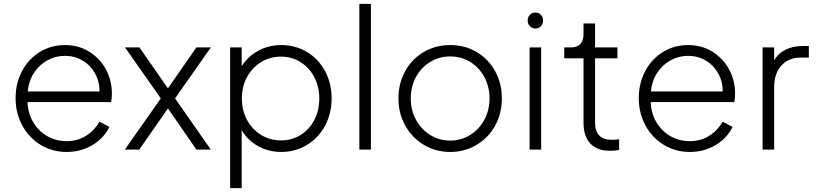

<svg xmlns="http://www.w3.org/2000/svg" viewBox="-20 -777 4236 997"><path d="M61 -267Q61 -345 94.5 -408Q128 -471 186.5 -507Q245 -543 317 -543Q388 -543 443.5 -508.5Q499 -474 530 -416.5Q561 -359 561 -291Q561 -268 557 -247H123Q125 -188 153 -141.5Q181 -95 226.5 -69.5Q272 -44 326 -44Q382 -44 425.5 -71Q469 -98 497 -145L548 -118Q520 -60 460.5 -24Q401 12 326 12Q252 12 191.5 -24.5Q131 -61 96 -125Q61 -189 61 -267ZM497 -302Q497 -354 473 -396.5Q449 -439 408 -463Q367 -487 317 -487Q268 -487 225.5 -463.5Q183 -440 156 -398Q129 -356 124 -302Z M815 -266 629 -531H704L852 -318L1000 -531H1075L889 -266L1075 0H1000L852 -214L703 0H628Z M1175 -531H1235V-433Q1267 -484 1321 -513.5Q1375 -543 1441 -543Q1514 -543 1574 -507Q1634 -471 1668 -407.5Q1702 -344 1702 -266Q1702 -188 1668 -124.5Q1634 -61 1574 -24.5Q1514 12 1441 12Q1375 12 1320.5 -18Q1266 -48 1235 -101V200H1175ZM1439 -48Q1496 -48 1541.5 -76.5Q1587 -105 1612.5 -154.5Q1638 -204 1638 -266Q1638 -327 1612 -376.5Q1586 -426 1540.5 -454.5Q1495 -483 1439 -483Q1382 -483 1335.5 -454.5Q1289 -426 1262.5 -376.5Q1236 -327 1236 -266Q1236 -204 1262.5 -154.5Q1289 -105 1335.5 -76.5Q1382 -48 1439 -48Z M1846 -757H1906V0H1846Z M2049 -266Q2049 -344 2084 -407.5Q2119 -471 2180.5 -507Q2242 -543 2318 -543Q2394 -543 2455 -507Q2516 -471 2551 -407.5Q2586 -344 2586 -266Q2586 -187 2550.5 -123.5Q2515 -60 2453.5 -24Q2392 12 2318 12Q2243 12 2181.5 -24.5Q2120 -61 2084.5 -124.5Q2049 -188 2049 -266ZM2318 -47Q2374 -47 2421 -76Q2468 -105 2495 -155Q2522 -205 2522 -266Q2522 -327 2495 -377Q2468 -427 2421.5 -455.5Q2375 -484 2318 -484Q2261 -484 2214 -455.5Q2167 -427 2140 -377Q2113 -327 2113 -266Q2113 -205 2140 -155Q2167 -105 2214 -76Q2261 -47 2318 -47Z M2730 -531H2790V0H2730ZM2760 -712Q2777 -712 2788.5 -700.5Q2800 -689 2800 -671Q2800 -653 2789 -641Q2778 -629 2760 -629Q2743 -629 2731.5 -641Q2720 -653 2720 -671Q2720 -688 2731.5 -700Q2743 -712 2760 -712Z M3010 -141V-474H2910V-531H2948Q2977 -531 2993.5 -548.5Q3010 -566 3010 -598V-655H3070V-531H3186V-474H3070V-141Q3070 -51 3157 -51Q3180 -51 3195 -54V1Q3176 6 3148 6Q3081 6 3045.5 -31.5Q3010 -69 3010 -141Z M3297 -267Q3297 -345 3330.5 -408Q3364 -471 3422.5 -507Q3481 -543 3553 -543Q3624 -543 3679.5 -508.5Q3735 -474 3766 -416.5Q3797 -359 3797 -291Q3797 -268 3793 -247H3359Q3361 -188 3389 -141.5Q3417 -95 3462.5 -69.5Q3508 -44 3562 -44Q3618 -44 3661.5 -71Q3705 -98 3733 -145L3784 -118Q3756 -60 3696.5 -24Q3637 12 3562 12Q3488 12 3427.5 -24.5Q3367 -61 3332 -125Q3297 -189 3297 -267ZM3733 -302Q3733 -354 3709 -396.5Q3685 -439 3644 -463Q3603 -487 3553 -487Q3504 -487 3461.5 -463.5Q3419 -440 3392 -398Q3365 -356 3360 -302Z M3940 -531H4000V-464Q4020 -499 4058.5 -518.5Q4097 -538 4146 -538H4180V-478H4139Q4075 -478 4037.5 -436.5Q4000 -395 4000 -325V0H3940Z"/></svg>

Font: Evergrow Sans
Style: Light
Weight: 300
Foundry: 10Web
Version: Version 1.000